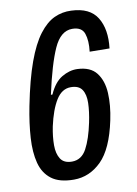

<svg xmlns="http://www.w3.org/2000/svg" viewBox="-84 -783 604 849"><g transform="rotate(-10 218.0 -359.0)"><path d="M179 10Q114 10 78.5 -17Q43 -44 30.5 -92Q18 -140 22 -204.5Q26 -269 41 -345Q64 -461 91.5 -536.5Q119 -612 151.5 -654.5Q184 -697 220 -713.5Q256 -730 296 -728Q379 -725 411.5 -672Q444 -619 434 -534L345 -535Q351 -584 340 -616Q329 -648 286 -648Q234 -648 203 -579Q172 -510 143 -377H150Q173 -429 207.5 -449.5Q242 -470 277 -469Q336 -467 363 -432Q390 -397 393 -341.5Q396 -286 382 -220Q356 -96 302.5 -43Q249 10 179 10ZM184 -70Q227 -70 250 -112.5Q273 -155 288 -227Q298 -275 299 -313Q300 -351 285.5 -373Q271 -395 235 -395Q195 -395 169 -353Q143 -311 127 -238Q118 -193 118 -155Q118 -117 133 -93.5Q148 -70 184 -70Z"/></g></svg>

Font: Mona Sans Condensed Medium
Style: Italic
Weight: 500
Width: 3
Italic angle: -11.7°
Designer: Deni Anggara
Foundry: GitHub
Version: Version 1.001; ttfautohint (v1.8.4.7-5d5b);gftools[0.9.31]